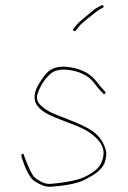

<svg xmlns="http://www.w3.org/2000/svg" viewBox="-20 -736 495 745"><path d="M273.3 -616.9 281.2 -626.7C286.1 -633.1 291.2 -639.5 296.8 -644.4L312.8 -658.4C318.4 -663.4 323.6 -666.8 329.8 -671.2C338.8 -677.7 352.9 -691.6 368 -700L379 -706C385.6 -709.6 380.5 -717.8 374.4 -715.7L364 -710C356.3 -705.9 348.4 -701.6 341.2 -695.5C316.3 -673.1 291.5 -657.6 272.8 -634.2L264.7 -624.1C260.3 -618.8 269.1 -611.8 273.3 -616.9ZM389.5 -376.5C389.5 -379 388.8 -379.4 387.7 -380.6L379.2 -390.1C374.5 -395.3 368.6 -401.2 364.6 -407C360.6 -412.8 354.5 -419.7 347.5 -427.9C324.3 -455 286.5 -472 238.8 -476.6C175.2 -482.6 155.2 -449.7 129.7 -408.5C113.9 -383 106.6 -349.3 124.9 -325.7C147.1 -296.9 181.2 -285.6 225.7 -267.6C263.5 -252.3 302.2 -241.4 334.1 -216.9C351.4 -203.6 386.7 -175.2 381.4 -134.2C378.1 -108.9 367.5 -89 349.7 -75.1C331.5 -60.9 311 -48 282.3 -39.9C250.7 -31 211.2 -25.4 177.9 -22.7C158.7 -21.1 146.1 -26.9 135.4 -33.4C126.3 -38.9 114.7 -44 105.3 -59.5C96.2 -74.5 89.8 -91.3 82.5 -107.9C71.5 -133 73.9 -141.1 66.4 -139C64.2 -138.3 60.9 -135.2 64.9 -122.8C75.3 -90.6 93.2 -45.5 114.5 -32.7C132.7 -21.7 153.3 -9.6 178.1 -11.5C227 -15.2 277.9 -22.2 310.2 -39.1C344.6 -57 378.5 -77.1 387.9 -110.2C391.9 -126.2 394.2 -141.3 391 -152.6C379 -194.4 356.9 -217.5 322.1 -238L296.6 -250.7C269.1 -263.4 225.3 -280.2 194.4 -292.4C180.1 -298 159.5 -308.5 146.9 -319.5C139.4 -326 123.5 -336.9 123.5 -358C123.5 -363.8 123.6 -365.7 126.5 -374C136.5 -403.2 153.6 -430.7 176.9 -450.5C203.9 -473.5 249.4 -465.8 276.7 -458.6C292 -454.6 315.8 -442.2 323.8 -435.8C344.1 -419.6 356.9 -396.7 370.8 -382.8L380.8 -372.8C381.8 -371.8 382.4 -371.5 384.5 -371.5C387.7 -371.5 389.5 -373.3 389.5 -376.5Z"/></svg>

Font: CiSf OpenHand
Style: Hln
Weight: 400
Foundry: Cannot Into Space Fonts
Version: Version 0.7892